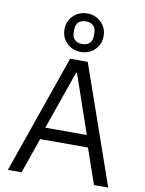

<svg xmlns="http://www.w3.org/2000/svg" viewBox="-107 -1097 885 1170"><g transform="rotate(10 335.5 -511.5)"><path d="M216 -904Q216 -955 251 -989Q286 -1023 337 -1023Q388 -1023 423 -989Q458 -955 458 -904Q458 -853 423 -819Q388 -785 337 -785Q286 -785 251 -819Q216 -853 216 -904ZM399 -893V-915Q399 -943 382.5 -958.5Q366 -974 337 -974Q308 -974 291.5 -958.5Q275 -943 275 -915V-893Q275 -865 291.5 -849.5Q308 -834 337 -834Q366 -834 382.5 -849.5Q399 -865 399 -893ZM110 0H25L281 -733H390L646 0H558L482 -219H186ZM332 -656 205 -293H462L337 -656Z"/></g></svg>

Font: IBM Plex Sans JP
Style: Regular
Weight: 400
Designer: Mike Abbink; Paul van der Laan; Pieter van Rosmalen; Wujin Sim; Yejin Wi; Jinhee Kim; Boomi Park; Yona Kim; Kichan Ma
Foundry: Sandoll Inc.
Version: Version 1.001